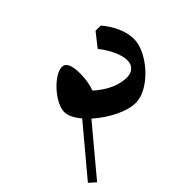

<svg xmlns="http://www.w3.org/2000/svg" viewBox="-200 -964 1119 1119"><g transform="rotate(45 360.0 -404.5)"><path d="M395 -255Q339 -207 295 -207Q258 -207 211.5 -237Q165 -267 132 -309Q99 -351 99 -384Q99 -432 202 -432Q266 -432 323 -412Q369 -464 390 -513.5Q411 -563 411 -607Q411 -642 392.5 -661.5Q374 -681 340 -681Q308 -681 261 -660Q214 -639 173 -605L89 -671V-714Q133 -752 184 -774Q235 -796 279 -796Q337 -796 401.5 -755.5Q466 -715 509 -655Q552 -595 552 -540Q552 -485 518 -416.5Q484 -348 434 -292L720 -53L684 -13Z"/></g></svg>

Font: InknutAntiqua
Style: Medium
Weight: 500
Designer: Claus Eggers Srensen
Foundry: Claus Eggers Srensen
Version: Version 1.000; ttfautohint (v1.2) -l 7 -r 28 -G 50 -x 13 -D 